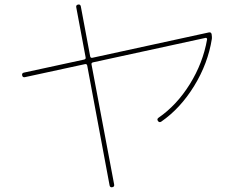

<svg xmlns="http://www.w3.org/2000/svg" viewBox="-20 -780 1040 841"><path d="M89 -442Q79 -440 77 -450Q75 -460 85 -462L348 -519Q357 -521 355 -529L314 -748Q312 -758 322 -760Q332 -762 334 -752L375 -533Q377 -525 385 -527L895 -638Q905 -640 907 -630Q909 -616 908 -610Q891 -502 830.5 -403.5Q770 -305 686 -247Q677 -242 672 -250Q666 -258 674 -264Q754 -319 811.5 -411.5Q869 -504 887 -607Q888 -610 885.5 -612.5Q883 -615 880 -614L388 -507Q379 -505 381 -497L480 28Q482 38 472 40Q462 42 460 32L362 -493Q360 -501 352 -499Z"/></svg>

Font: Rounded Mplus 1c Thin
Style: Regular
Weight: 250
Version: Version 1.059.20150529